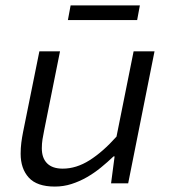

<svg xmlns="http://www.w3.org/2000/svg" viewBox="-20 -675 640 707"><path d="M182 12Q116 12 86 -21Q56 -54 56 -109Q56 -130 58.5 -149.5Q61 -169 65 -189L125 -486H201L143 -197Q139 -178 136.5 -162Q134 -146 134 -129Q134 -93 153.5 -73.5Q173 -54 211 -54Q261 -54 310 -85Q359 -116 409 -172L472 -486H549L452 0H389L402 -99H398Q376 -78 351.5 -58Q327 -38 300 -22.5Q273 -7 243.5 2.5Q214 12 182 12ZM230 -601 240 -655H495L485 -601Z"/></svg>

Font: Source Code Pro
Style: Italic
Weight: 400
Italic angle: -11°
Monospace: yes
Designer: Paul D. Hunt, Teo Tuominen
Foundry: Adobe Systems Incorporated
Version: Version 1.050;PS 1.000;hotconv 16.6.51;makeotf.lib2.5.65220